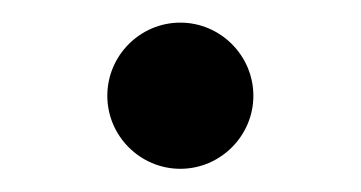

<svg xmlns="http://www.w3.org/2000/svg" viewBox="-20 -142 316 168"><path d="M137.8 5.7C172.9 5.7 201.7 -23.1 201.7 -58.2C201.7 -93.4 172.9 -122.2 137.8 -122.2C102.6 -122.2 73.9 -93.4 73.9 -58.2C73.9 -23.1 102.6 5.7 137.8 5.7Z"/></svg>

Font: Karasuma Gothic
Style: Regular
Weight: 400
Designer: Rasmus Andersson, Ryoko Nishizuka
Foundry: Genbu
Version: Version 1.00